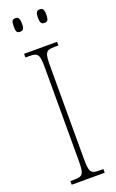

<svg xmlns="http://www.w3.org/2000/svg" viewBox="-172 -943 597 984"><g transform="rotate(-20 126.5 -450.5)"><path d="M189 -827C205 -827 212 -835 212 -863C212 -893 205 -901 189 -901C173 -901 166 -893 166 -863C166 -835 173 -827 189 -827ZM56 -827C72 -827 79 -835 79 -863C79 -893 72 -901 56 -901C39 -901 34 -893 34 -863C34 -835 39 -827 56 -827ZM36 0H216V-20H196C146 -20 140 -31 140 -108V-606C140 -683 146 -694 196 -694H216V-714H36V-694H56C106 -694 112 -683 112 -606V-108C112 -31 106 -20 56 -20H36Z"/></g></svg>

Font: Noto Serif ExtraCondensed Thin
Style: Regular
Weight: 100
Width: 2
Designer: Monotype Design Team
Foundry: Monotype Imaging Inc.
Version: Version 2.013